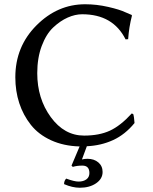

<svg xmlns="http://www.w3.org/2000/svg" viewBox="-20 -678 717 902"><path d="M367 100Q341 100 322 106L316 100L354 10Q279 8 220 -19Q161 -46 125 -91.5Q89 -137 70.5 -193.5Q52 -250 52 -315Q52 -459 151 -558.5Q250 -658 380 -658Q434 -658 488.5 -645.5Q543 -633 570 -620L598 -608L600 -605Q586 -551 582 -494L570 -493Q511 -611 366 -611Q333 -611 298 -595.5Q263 -580 230 -549Q197 -518 176 -462Q155 -406 155 -334Q155 -215 218.5 -128Q282 -41 375 -41Q446 -41 496 -64Q546 -87 599 -145L606 -142Q610 -130 612 -100Q568 -46 511.5 -20Q455 6 388 9L365 71Q377 68 391 68Q422 68 442 85Q462 102 462 130Q462 162 431.5 183Q401 204 355 204Q320 204 281 187Q281 171 291 161Q329 175 349 175Q372 175 386 164.5Q400 154 400 135Q400 100 367 100Z"/></svg>

Font: Libertinus Sans
Style: Regular
Weight: 400
Designer: Philipp H. Poll
Foundry: Khaled Hosny
Version: Version 6.1